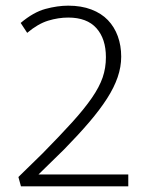

<svg xmlns="http://www.w3.org/2000/svg" viewBox="-20 -658 516 678"><path d="M221 -596Q186 -596 150 -585Q114 -574 76 -542L53 -577Q98 -615 140.5 -626.5Q183 -638 221 -638Q267 -638 302.5 -624.5Q338 -611 361 -587Q384 -563 396 -530Q408 -497 408 -458Q408 -422 395.5 -385.5Q383 -349 358 -310Q333 -271 295 -226.5Q257 -182 206 -130L116 -42H433V0H54L45 -33L130 -116Q193 -180 235.5 -227Q278 -274 304.5 -312.5Q331 -351 342.5 -384.5Q354 -418 354 -456Q354 -521 320.5 -558.5Q287 -596 221 -596Z"/></svg>

Font: Mukta ExtraLight
Style: Regular
Weight: 275
Designer: Girish Dalvi and Yashodeep Gholap
Foundry: Ek Type
Version: Version 2.538;PS 1.002;hotconv 16.6.51;makeotf.lib2.5.65220;